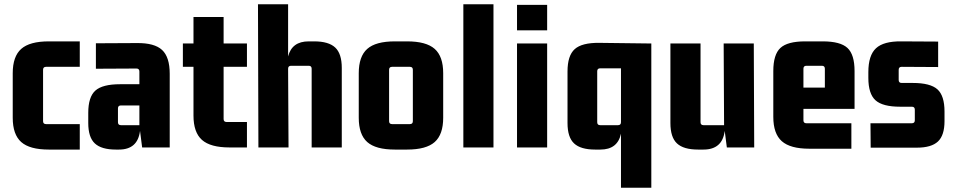

<svg xmlns="http://www.w3.org/2000/svg" viewBox="-20 -695 4492 905"><path d="M356 10H210Q120 10 80 -25.5Q40 -61 40 -140V-350Q40 -429 80 -464.5Q120 -500 210 -500H356V-380H197Q183 -380 183 -366V-124Q183 -110 197 -110H356Z M541 10H526Q458 10 427 -19Q396 -48 396 -115V-163Q396 -238 429.5 -268Q463 -298 546 -298H637V-358Q637 -372 623 -372L432 -371V-491L625 -492Q708 -493 744 -459.5Q780 -426 780 -347V0H650L640 -78Q629 10 541 10ZM637 -105V-198H550Q536 -198 536 -184V-119Q536 -105 550 -105Z M1144 -490V-380H1034V-134Q1034 -120 1048 -120H1144V0H1062Q972 0 932 -35.5Q892 -71 892 -150V-380H842V-490H892V-615H1034V-490Z M1435 -500H1461Q1529 -500 1560 -471Q1591 -442 1591 -375V0H1449V-371Q1449 -385 1435 -385H1352Q1338 -385 1338 -371L1340 0H1198L1196 -675H1338V-429Q1356 -500 1435 -500Z M1671 -140V-350Q1671 -429 1711 -464.5Q1751 -500 1841 -500H1899Q1989 -500 2029 -464.5Q2069 -429 2069 -350V-140Q2069 -61 2029 -25.5Q1989 10 1899 10H1841Q1751 10 1711 -25.5Q1671 -61 1671 -140ZM1912 -380H1828Q1814 -380 1814 -366V-124Q1814 -110 1828 -110H1912Q1926 -110 1926 -124V-366Q1926 -380 1912 -380Z M2306 0H2164V-675H2306Z M2559 -552H2417V-672H2559ZM2559 0H2417V-490H2559Z M2805 -493 3050 -490V190H2907V-65Q2891 10 2810 10H2785Q2717 10 2686 -19Q2655 -48 2655 -115V-358Q2655 -433 2689 -463.5Q2723 -494 2805 -493ZM2907 -119V-373H2809Q2795 -373 2795 -359V-119Q2795 -105 2809 -105H2893Q2907 -105 2907 -119Z M3296 10H3270Q3202 10 3171 -19Q3140 -48 3140 -115V-490H3282V-119Q3282 -105 3296 -105H3393L3391 -490H3533L3535 0H3406L3396 -78Q3385 10 3296 10Z M3993 6H3795Q3705 6 3665 -29.5Q3625 -65 3625 -144V-360Q3625 -438 3658.5 -469Q3692 -500 3775 -500H3858Q3941 -500 3974.5 -469Q4008 -438 4008 -360V-182H3767V-128Q3767 -114 3781 -114H3993ZM3781 -385Q3767 -385 3767 -371V-282H3868V-371Q3868 -385 3854 -385Z M4302 1H4084L4083 -114H4278Q4292 -114 4292 -128V-178Q4292 -192 4278 -192H4223Q4140 -192 4106.5 -222.5Q4073 -253 4073 -328V-355Q4073 -434 4109 -467.5Q4145 -501 4228 -500L4402 -499V-379L4230 -380Q4216 -380 4216 -366V-318Q4216 -304 4230 -304H4282Q4365 -304 4398.5 -274Q4432 -244 4432 -169V-124Q4432 -57 4401 -28Q4370 1 4302 1Z"/></svg>

Font: Gemunu Libre ExtraBold
Style: Regular
Weight: 800
Designer: Puspanada Ekanayake, Sola Matas, Pathum Egodawatta, Kosala Senevirathne
Foundry: mooniak
Version: Version 1.100